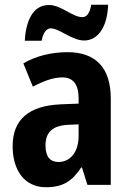

<svg xmlns="http://www.w3.org/2000/svg" viewBox="-20 -776 546 806"><path d="M84 -605H155C161 -641 177 -657 193 -657C229 -657 282 -606 333 -606C388 -606 430 -657 434 -756H363C357 -722 345 -704 326 -704C283 -704 238 -755 185 -755C114 -755 88 -680 84 -605ZM263 -557C194 -557 129 -540 78 -510L118 -412C164 -437 205 -451 242 -451C287 -451 310 -422 310 -363V-341L234 -338C103 -332 33 -276 33 -162C33 -65 80 10 173 10C245 10 283 -16 321 -73H324L347 0H445V-363C445 -492 381 -557 263 -557ZM266 -252 310 -254V-205C310 -137 274 -96 226 -96C191 -96 171 -117 171 -166C171 -219 199 -249 266 -252Z"/></svg>

Font: Noto Sans Devanagari Condensed
Style: Bold
Weight: 700
Width: 3
Designer: Jelle Bosma - Monotype Design Team
Foundry: Monotype Imaging Inc.
Version: Version 2.004